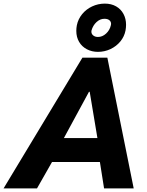

<svg xmlns="http://www.w3.org/2000/svg" viewBox="-69 -1037 811 1057"><path d="M384.8 -719.7H522L667 0H503.9L481 -145H217.3L134.8 0H-49.3ZM351.1 -867.2Q351.1 -882.3 354 -897.5Q360.8 -931.6 383.1 -959Q405.3 -986.3 438.2 -1001.7Q471.2 -1017.1 508.3 -1017.1Q543.5 -1017.1 570.1 -1002Q596.7 -986.8 610.8 -960.2Q625 -933.6 625 -900.4Q625 -885.7 622.1 -869.6Q615.7 -835.9 593.8 -809.1Q571.8 -782.2 539.3 -766.8Q506.8 -751.5 470.2 -751.5Q436.5 -751.5 409.2 -765.9Q381.8 -780.3 366.5 -806.4Q351.1 -832.5 351.1 -867.2ZM541.5 -898.4Q542.5 -903.3 542.5 -905.8Q542.5 -918 533 -925.8Q523.4 -933.6 505.9 -933.6Q481.9 -933.6 462.2 -915.3Q442.4 -897 434.6 -868.7Q434.1 -866.7 434.1 -862.8Q434.1 -850.1 444.3 -841.8Q454.6 -833.5 470.2 -833.5Q494.6 -833.5 514.9 -852.1Q535.2 -870.6 541.5 -898.4ZM467.3 -276.9 424.8 -531.7H420.9L282.7 -276.9Z"/></svg>

Font: Reddit Sans Vanilla ExtraBold
Style: Italic
Weight: 800
Italic angle: -11.25°
Designer: Stephen Hutchings
Version: Version 1.013